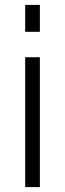

<svg xmlns="http://www.w3.org/2000/svg" viewBox="-20 -765 265 785"><path d="M83 -635V-745H143V-635ZM83 0V-531H143V0Z"/></svg>

Font: Plus Jakarta Sans Light
Style: Regular
Weight: 300
Designer: Gumpita Rahayu
Foundry: Tokotype
Version: Version 2.006; ttfautohint (v1.8.4.7-5d5b)